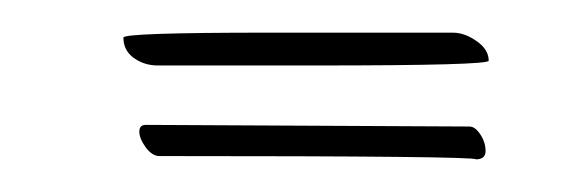

<svg xmlns="http://www.w3.org/2000/svg" viewBox="-20 -392 343 117"><path d="M277.8 -355Q277.8 -352.1 172.9 -352.1H76.2Q67.9 -352.1 61.5 -356.7Q55.2 -361.3 55.2 -369.1Q55.2 -372.1 143.1 -372.1H255.9Q263.2 -372.1 270.5 -366.9Q277.8 -361.8 277.8 -355ZM68.8 -315.9 266.1 -314.9Q269.5 -314.9 272.7 -310.1Q275.9 -305.2 275.9 -300Q275.9 -294.9 270 -294.9Q270 -296.9 77.1 -296.9Q72.8 -296.9 68.8 -302.2Q64.9 -307.6 64.9 -311.8Q64.9 -315.9 68.8 -315.9Z"/></svg>

Font: Amatic SC
Style: Regular
Weight: 400
Version: Version 1.004